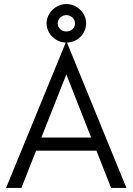

<svg xmlns="http://www.w3.org/2000/svg" viewBox="-20 -932 657 952"><path d="M309 -857C332 -857 352 -839 352 -816C352 -793 333 -776 309 -776C286 -776 266 -793 266 -816C266 -839 286 -857 309 -857ZM607 0 312 -721C364 -722 407 -764 407 -816C407 -869 361 -912 309 -912C257 -912 211 -868 211 -816C211 -764 256 -722 306 -721L10 0H86L159 -185H458L531 0ZM185 -250 309 -563 432 -250Z"/></svg>

Font: GI
Style: Regular
Weight: 400
Designer: Alfredo Marco Pradil
Version: Version 1.01 2015